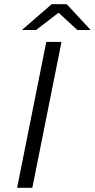

<svg xmlns="http://www.w3.org/2000/svg" viewBox="-20 -901 455 921"><path d="M202 -700H275L135 0H62ZM351 -757 261 -840 153 -757H85L228 -881H300L415 -757Z"/></svg>

Font: Idrija
Style: Italic
Weight: 400
Italic angle: -11.3°
Designer: Julieta Ulanovsky
Foundry: Julieta Ulanovsky
Version: Version 7.200